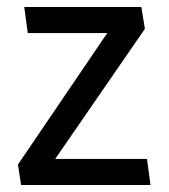

<svg xmlns="http://www.w3.org/2000/svg" viewBox="-20 -526 480 546"><path d="M137 -74H398L408 0H40L31 -58L285 -432H59L49 -506H382L392 -444Z"/></svg>

Font: Rambla
Style: Regular
Weight: 400
Designer: Martin Sommaruga
Foundry: Martin Sommaruga
Version: Version 1.001